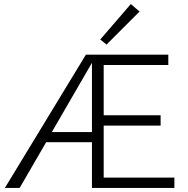

<svg xmlns="http://www.w3.org/2000/svg" viewBox="-20 -928 928 948"><path d="M506 -708 475 -733 626 -908 669 -871ZM841 -51V0H434V-226H208L77 0H4L404 -658H811V-607H492V-359H773V-308H492V-51ZM434 -276V-618L236 -276Z"/></svg>

Font: Ysabeau SC Semilight
Style: Regular
Weight: 300
Designer: Christian Thalmann (Catharsis Fonts)
Version: Version 0.003